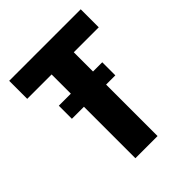

<svg xmlns="http://www.w3.org/2000/svg" viewBox="-199 -829 948 948"><g transform="rotate(-45 274.5 -355.5)"><path d="M349.6 -710.9V0H194.8V-710.9ZM523.9 -710.9V-585H24.4V-710.9ZM414.1 -450.7V-359.4H110.8V-450.7Z"/></g></svg>

Font: Roboto Condensed ExtraBold
Style: Regular
Weight: 800
Designer: Christian Robertson
Foundry: Google
Version: Version 3.008; 2023